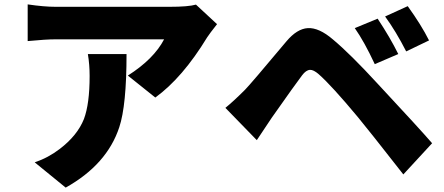

<svg xmlns="http://www.w3.org/2000/svg" viewBox="-20 -787 2020 874"><path d="M556 -541Q556 -307 523 -208Q467 -38 279 67L138 -48Q200 -69 252 -109Q332 -170 362 -245Q388 -314 388 -441Q388 -493 380 -541ZM968 -677Q934 -634 923 -617Q811 -433 687 -343L562 -443Q680 -518 727 -608H233Q189 -608 106 -600V-767Q181 -756 233 -756H752Q837 -756 872 -766Z M1699 -702Q1756 -616 1793 -541L1686 -495Q1638 -598 1595 -659ZM1836 -759Q1898 -673 1933 -603L1829 -553Q1782 -645 1733 -712ZM1006 -296Q1043 -326 1095 -378Q1119 -402 1284 -599Q1332 -656 1381 -659Q1432 -662 1496 -607Q1575 -541 1699 -406Q1891 -200 1947 -135L1816 7Q1654 -200 1609 -254Q1490 -397 1431 -449Q1407 -470 1391 -469Q1373 -468 1355 -444Q1326 -406 1217 -251Q1191 -213 1149 -149Z"/></svg>

Font: KaiGen Gothic KR Heavy
Style: Heavy
Weight: 900
Designer: Ryoko NISHIZUKA  (kana & ideographs); Paul D. Hunt (Latin, Greek & Cyrillic); Wenlong ZHANG  (bopomofo); Sandoll Communi
Foundry: Adobe Systems Incorporated
Version: Version 1.002 March 28, 2018